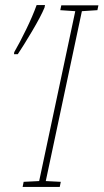

<svg xmlns="http://www.w3.org/2000/svg" viewBox="-20 -735 407 755"><path d="M50 -522Q71 -553 106 -612Q141 -671 155 -705L157 -715H124Q109 -673 83 -619.5Q57 -566 36 -530L35 -522ZM215 0 219 -20 160 -23 302 -691 363 -695 367 -714H221L217 -695L276 -691L134 -23L73 -20L69 0Z"/></svg>

Font: Noto Sans Display SemiCondensed Thin
Style: Italic
Weight: 250
Width: 4
Designer: Monotype Design team
Foundry: Monotype Imaging Inc.
Version: 1.000